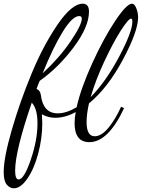

<svg xmlns="http://www.w3.org/2000/svg" viewBox="-88 -740 768 1040"><path d="M394 -677Q394 -595 311.5 -484.5Q229 -374 127 -302Q116 -277 110 -258Q129 -252 133 -227Q145 -126 225 -126Q271 -126 327 -159Q350 -262 411.5 -397Q473 -532 535.5 -626Q598 -720 627 -720Q641 -720 650.5 -695Q660 -670 660 -646Q660 -571 578 -417.5Q496 -264 394 -180Q381 -122 381 -79Q381 -2 425 -2Q462 -2 500 -48.5Q538 -95 568 -162L584 -154Q498 30 396 30Q316 30 316 -73Q316 -100 322 -133Q266 -102 211 -102Q173 -102 139 -121Q141 -89 141 -74Q141 9 119 91.5Q97 174 60.5 227Q24 280 -13 280Q-34 280 -51 260.5Q-68 241 -68 192Q-68 115 -24 -37Q20 -189 83 -341Q146 -493 223.5 -606.5Q301 -720 360 -720Q394 -720 394 -677ZM115 -72Q115 -151 84 -184Q-6 79 -6 184Q-6 232 13 232Q42 232 78.5 125.5Q115 19 115 -72ZM622 -639Q608 -639 566.5 -574.5Q525 -510 477 -407Q429 -304 403 -214Q485 -297 557 -432.5Q629 -568 629 -623Q629 -639 622 -639ZM341 -653Q304 -653 251 -566.5Q198 -480 143 -343Q233 -426 294 -515.5Q355 -605 355 -639Q355 -653 341 -653Z"/></svg>

Font: Dancing Script
Style: Regular
Weight: 400
Designer: Pablo Impallari
Foundry: Pablo Impallari. www.impallari.com
Version: Version 1.002